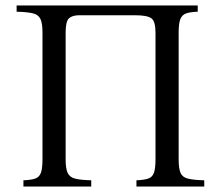

<svg xmlns="http://www.w3.org/2000/svg" viewBox="-20 -685 811 705"><path d="M636 -100Q636 -66 643 -50Q650 -34 670.5 -29Q691 -24 730 -23V0H481V-23Q508 -24 523.5 -29Q539 -34 545 -50Q551 -66 551 -100V-565Q551 -607 535.5 -618Q520 -629 476 -629H271Q246 -629 233.5 -618Q221 -607 221 -565V-100Q221 -66 228.5 -50Q236 -34 256 -29Q276 -24 315 -23V0H66V-23Q93 -24 108.5 -29Q124 -34 130 -50Q136 -66 136 -100V-565Q136 -600 128.5 -615.5Q121 -631 101 -636Q81 -641 41 -642V-665H706V-642Q679 -641 664 -636Q649 -631 642.5 -615.5Q636 -600 636 -565Z"/></svg>

Font: Bona Nova
Style: Regular
Weight: 400
Designer: Mateusz Machalski
Foundry: Capitalics
Version: Version 4.001; ttfautohint (v1.8.3)